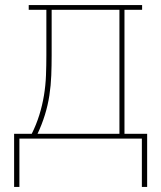

<svg xmlns="http://www.w3.org/2000/svg" viewBox="-20 -550 640 762"><path d="M543 192V0H57V192H36V-19H106Q124 -55 136 -93.5Q148 -132 154.5 -171.5Q161 -211 162.5 -251Q164 -291 164 -331V-511H94V-530H544V-511H474V-19H564V192ZM129 -19H454V-511H185V-331Q185 -291 183.5 -251Q182 -211 176 -171.5Q170 -132 158 -93.5Q146 -55 129 -19Z"/></svg>

Font: Iosevka Curly Slab ThEx
Style: Regular
Weight: 100
Width: 7
Monospace: yes
Designer: Belleve Invis
Foundry: Belleve Invis
Version: Version 11.1.0; ttfautohint (v1.8.3)